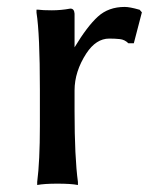

<svg xmlns="http://www.w3.org/2000/svg" viewBox="-20 -526 447 557"><path d="M85.9 -489.3V-498H89.8Q103.5 -496.1 130.4 -496.1Q157.2 -496.1 183.6 -501H184.6Q195.3 -501 196.3 -486.3V-388.7Q233.4 -450.2 264.2 -478Q294.9 -505.9 341.8 -505.9Q356.4 -505.9 383.8 -498H384.8L391.6 -490.2L368.2 -400.4H352.5Q341.8 -411.1 327.6 -412.6Q313.5 -414.1 296.9 -414.1Q258.8 -414.1 230.5 -371.1Q196.3 -318.4 196.3 -263.7V-204.1Q196.3 -69.3 206.1 2V10.7Q186.5 6.8 146.5 6.8Q108.4 6.8 87.9 10.7V2Q95.7 -58.6 95.7 -160.2V-266.6Q95.7 -426.8 85.9 -489.3Z"/></svg>

Font: GenEi LateMin v2
Style: Medium
Weight: 500
Designer: o_tamon (Modified)
Foundry: o_tamon / Adobe Systems Incorporated / FONT 910 / Philipp H. Poll
Version: Version 2.1;Original Version 1.004